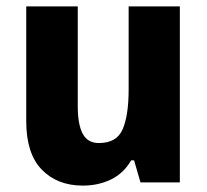

<svg xmlns="http://www.w3.org/2000/svg" viewBox="-20 -570 646 600"><path d="M542 -550V0H419L399 -69H390Q366 -28 326.5 -9Q287 10 239 10Q159 10 110.5 -40Q62 -90 62 -191V-550H223V-238Q223 -181 238.5 -152Q254 -123 289 -123Q345 -123 363.5 -166.5Q382 -210 382 -290V-550Z"/></svg>

Font: Noto Sans Khmer UI SemiCondensed ExtraBold
Style: Regular
Weight: 800
Width: 4
Designer: Danh Hong and the Monotype Design Team
Foundry: Monotype Imaging Inc.
Version: Version 2.002; ttfautohint (v1.8.4.7-5d5b)